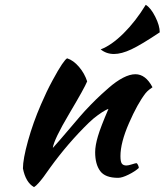

<svg xmlns="http://www.w3.org/2000/svg" viewBox="-20 -727 683 797"><path d="M258.8 -484.9Q284.7 -476.6 307.9 -449.5Q331.1 -422.4 341.8 -389.2Q331.1 -362.3 267.3 -254.9Q203.6 -147.5 199.2 -112.8Q221.7 -137.2 271.7 -196.3Q321.8 -255.4 332 -266.1Q358.4 -294.4 378.7 -314.2Q398.9 -334 430.4 -361.6Q461.9 -389.2 490.5 -404.1Q519 -418.9 542 -418.9Q584.5 -418.9 612.8 -365.2Q612.8 -364.3 609.6 -362.3Q606.4 -360.4 599.1 -354.7Q591.8 -349.1 584 -339.8Q550.8 -296.9 515.4 -215.8Q480 -134.8 480 -79.1Q480 -55.7 485.8 -47.9Q491.7 -40 504.9 -40Q512.7 -40 527.8 -44.9Q543 -49.8 546.9 -49.8Q550.3 -47.9 553.2 -41.3Q556.2 -34.7 556.2 -29.8Q540 -15.1 513.4 -2Q486.8 11.2 470.2 11.2Q416.5 11.2 395.8 -17.1Q375 -45.4 375 -95.2Q375 -122.6 386.5 -161.4Q397.9 -200.2 430.2 -274.9Q428.2 -274.9 417 -269Q405.8 -263.2 386.2 -249Q366.7 -234.9 349.1 -217.8Q262.2 -133.3 188 -30.8Q170.4 -5.4 160.6 7.6Q150.9 20.5 139.9 33Q128.9 45.4 121.1 49.8Q86.4 29.8 75.2 -27.8Q75.2 -66.4 96.2 -142.1Q117.2 -217.8 149.9 -293Q173.3 -347.7 197.8 -392.8Q222.2 -438 237.3 -460.2Q252.4 -482.4 258.8 -484.9ZM585 -707Q606 -694.3 624.5 -657.5Q643.1 -620.6 643.1 -592.8Q566.4 -541.5 525.4 -522.2Q484.4 -502.9 453.1 -502.9Q421.4 -502.9 397.9 -522Q442.4 -538.6 492.7 -588.4Q543 -638.2 585 -707Z"/></svg>

Font: Kaushan Script
Style: Regular
Weight: 400
Designer: Pablo Impallari
Foundry: Pablo Impallari
Version: Version 1.002